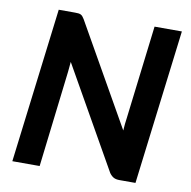

<svg xmlns="http://www.w3.org/2000/svg" viewBox="-81 -806 881 886"><g transform="rotate(10 360.0 -363.0)"><path d="M199.5 -725.5Q209 -725.5 215.5 -724.8Q222 -724 226.8 -721.8Q231.5 -719.5 235.5 -715Q239.5 -710.5 244 -703L513.5 -228.5Q514.5 -244.5 516 -259.5Q517.5 -274.5 519.5 -287.5L572.5 -725.5H700.5L611 0H536Q519 0 508.5 -5.8Q498 -11.5 488.5 -24.5L220 -498L215.5 -450.5L162 0H34L123.5 -725.5H199.5Z"/></g></svg>

Font: Lato Heavy
Style: Italic
Weight: 800
Italic angle: -7°
Designer: Lukasz Dziedzic
Foundry: tyPoland Lukasz Dziedzic
Version: Version 2.007; 2014-02-27